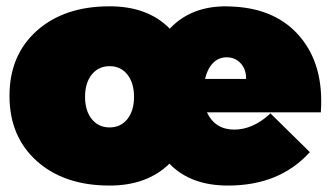

<svg xmlns="http://www.w3.org/2000/svg" viewBox="-20 -575 1039 603"><path d="M324.2 -555.2Q444.3 -555.2 513.2 -484.9Q579.1 -555.2 689.9 -555.2Q693.8 -555.2 701.9 -554.7Q710 -554.2 713.9 -554.2Q849.6 -546.9 923.3 -458.3Q997.1 -369.6 987.8 -226.1V-222.2H629.9Q655.3 -168 715.8 -168Q772.9 -168 826.2 -215.8L829.1 -219.2L953.1 -97.2L950.2 -94.2Q856 7.8 695.8 7.8Q578.1 7.8 512.2 -61Q441.9 7.8 324.2 7.8Q181.6 7.8 95.7 -69.1Q9.8 -146 9.8 -273.9Q9.8 -401.9 95.7 -478.5Q181.6 -555.2 324.2 -555.2ZM268.3 -341.1Q247.1 -314.9 247.1 -271Q247.1 -227.1 268.3 -200.9Q289.6 -174.8 324.2 -174.8Q358.9 -174.8 379.9 -200.9Q400.9 -227.1 400.9 -271Q400.9 -314.9 379.9 -341.1Q358.9 -367.2 324.2 -367.2Q289.6 -367.2 268.3 -341.1ZM624 -327.1H752.9Q753.4 -356.9 736.1 -376Q718.8 -395 691.9 -395Q666 -395 648.4 -376.5Q630.9 -357.9 624 -327.1Z"/></svg>

Font: Trueno UltraBlack
Style: Regular
Weight: 950
Designer: Julieta Ulanovsky
Foundry: Julieta Ulanovsky
Version: Version 3.001b | FøM Fix